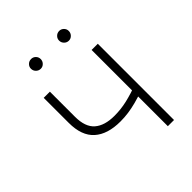

<svg xmlns="http://www.w3.org/2000/svg" viewBox="-203 -846 966 966"><g transform="rotate(-45 280.0 -363.0)"><path d="M276.9 -185.1Q185.5 -185.1 136.5 -228.8Q87.4 -272.5 87.4 -364.3V-542.5H131.3V-364.3Q131.3 -291 168.5 -258.8Q205.6 -226.6 275.4 -226.6Q321.8 -226.6 366.5 -237.1Q411.1 -247.6 457.5 -265.1V-221.2Q421.4 -208.5 391.4 -200.7Q361.3 -192.9 333.7 -189Q306.2 -185.1 276.9 -185.1ZM428.2 0V-542.5H472.2V0ZM380.4 -656.2Q366.2 -656.2 356 -666.5Q345.7 -676.8 345.7 -691.4Q345.7 -705.6 356 -715.6Q366.2 -725.6 380.4 -725.6Q394.5 -725.6 404.5 -715.6Q414.6 -705.6 414.6 -691.4Q414.6 -676.8 404.5 -666.5Q394.5 -656.2 380.4 -656.2ZM180.7 -656.2Q166 -656.2 155.8 -666.5Q145.5 -676.8 145.5 -691.4Q145.5 -705.6 155.8 -715.6Q166 -725.6 180.7 -725.6Q194.8 -725.6 204.8 -715.6Q214.8 -705.6 214.8 -691.4Q214.8 -676.8 204.8 -666.5Q194.8 -656.2 180.7 -656.2Z"/></g></svg>

Font: Inter 16pt ExtraLight
Style: Regular
Weight: 250
Version: Version 4.001;git-66647c0bb